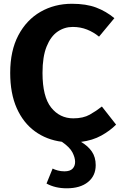

<svg xmlns="http://www.w3.org/2000/svg" viewBox="-20 -749 655 1033"><path d="M367.2 -728.7Q443.6 -728.7 497.2 -708.5Q550.8 -688.2 595.4 -651.3L512.8 -551.8Q483.6 -575.9 448.2 -590Q412.8 -604.1 371.3 -604.1Q326.7 -604.1 289.7 -578.7Q252.8 -553.3 230.8 -498.7Q208.7 -444.1 208.7 -356.9Q208.7 -228.7 255.1 -170.5Q301.5 -112.3 374.4 -112.3Q427.7 -112.3 463.1 -132.3Q498.5 -152.3 528.2 -175.9L604.6 -78.5Q571.3 -45.1 524.9 -19.5Q478.5 6.2 415.9 14.4Q453.8 36.4 474.4 66.7Q494.9 96.9 494.9 139.5Q494.9 196.9 453.3 230.5Q411.8 264.1 339 264.1Q276.9 264.1 230.3 238.5L263.1 157.9Q273.8 163.6 290.8 168.2Q307.7 172.8 326.7 172.8Q356.9 172.8 370.5 158.5Q384.1 144.1 384.1 122.1Q384.1 99 369.7 71Q355.4 43.1 312.8 13.8Q230.3 3.1 167.7 -42.6Q105.1 -88.2 70 -167.2Q34.9 -246.2 34.9 -356.9Q34.9 -475.9 78.7 -559Q122.6 -642.1 197.9 -685.4Q273.3 -728.7 367.2 -728.7Z"/></svg>

Font: Fira Code
Style: Bold
Weight: 700
Monospace: yes
Designer: Carrois Corporate, Edenspiekermann AG, Nikita Prokopov
Foundry: Carrois Corporate, Edenspiekermann AG, Nikita Prokopov
Version: Version 6.000; ttfautohint (v1.8.2) -l 8 -r 50 -G 200 -x 14 